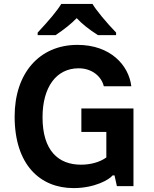

<svg xmlns="http://www.w3.org/2000/svg" viewBox="-20 -954 789 984"><path d="M373 -861C400 -832 436 -803 482 -774H575V-787C526 -838 473 -901 454 -934H294C273 -899 232 -850 173 -787V-774H265C310 -804 346 -833 373 -861ZM397 -398V-278H525V-147C490 -122 443 -110 395 -110C279 -110 198 -182 198 -353C198 -508 269 -604 383 -604C452 -604 500 -562 512 -512H653C640 -619 547 -724 377 -724C181 -724 55 -578 55 -357C55 -109 186 10 357 10C466 10 541 -34 557 -55H567L579 0H664V-398Z"/></svg>

Font: Kathrein 75 Bold
Style: Regular
Weight: 700
Designer: Lazydogs Typefoundry, based on Open Sans by Ascender Corporation
Foundry: Lazydogs Typefoundry
Version: Version 1.003;PS 001.003;hotconv 1.0.88;makeotf.lib2.5.64775